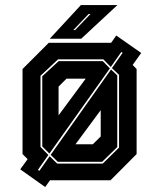

<svg xmlns="http://www.w3.org/2000/svg" viewBox="-20 -708 634 754"><path d="M157.5 26.5 59.5 -43 88.5 -83 68.5 -103V-437L171.5 -540H416.5L436.5 -568.5L534.5 -500L501 -453L516.5 -437V-103L414 0H176.5L174.5 2.5ZM134.5 -37 175 -94.5 204.5 -65.5H383.5L447.5 -128.5V-414L419.5 -440.5L461.5 -500.5L456.5 -504L415 -445L386 -475H208L139 -410.5V-131L170 -99.5L129 -41ZM174 -105 146 -133V-408.5L210.5 -468H383.5L411.5 -439.5ZM207 -72.5 179 -100 416 -435 440.5 -412V-130.5L381 -72.5ZM210 -255 316.5 -399H241L210 -368ZM276.5 -141.5H344.5L375.5 -172V-275.5ZM175.5 -556 297.5 -688H441L299 -556ZM268 -590H275L335.5 -653H328Z"/></svg>

Font: Tourney Expanded ExtraBold
Style: Regular
Weight: 800
Width: 7
Designer: Tyler Finck
Foundry: Etcetera Type Co
Version: Version 1.010; ttfautohint (v1.8.3)